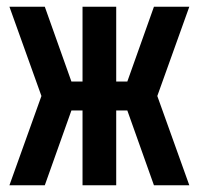

<svg xmlns="http://www.w3.org/2000/svg" viewBox="-20 -550 590 570"><path d="M542 0H437L358 -222H325V0H225V-222H192L113 0H8L103 -265L8 -530H113L192 -308H225V-530H325V-308H358L437 -530H542L447 -265Z"/></svg>

Font: Lode
Style: Bold
Weight: 700
Monospace: yes
Designer: Belleve Invis
Foundry: Belleve Invis
Version: Version 29.2.0; ttfautohint (v1.8.3)